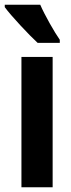

<svg xmlns="http://www.w3.org/2000/svg" viewBox="-34 -786 298 806"><path d="M135 -766H-14V-756C12 -720 89 -638 124 -606H217V-619C195 -650 153 -724 135 -766ZM187 0V-547H56V0Z"/></svg>

Font: Noto Sans Georgian ExtraCondensed Bold
Style: Regular
Weight: 700
Width: 2
Designer: Monotype Design Team, Akaki Razmadze
Foundry: Google LLC
Version: Version 2.005